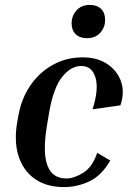

<svg xmlns="http://www.w3.org/2000/svg" viewBox="-20 -750 529 780"><path d="M310 -482Q268 -482 232.5 -437.5Q197 -393 180 -295L170 -235Q136 -25 249 -25Q281 -25 318 -48Q355 -71 375 -129L428 -98Q393 -37 343.5 -13.5Q294 10 240 10Q168 10 120.5 -24Q73 -58 54.5 -118.5Q36 -179 51 -260L55 -282Q68 -352 104.5 -404.5Q141 -457 195.5 -487Q250 -517 316 -517Q376 -517 416.5 -489.5Q457 -462 472 -418Q487 -374 469 -322L356 -306Q382 -387 368 -434.5Q354 -482 310 -482ZM333 -595Q304 -595 287.5 -611Q271 -627 271 -655Q271 -686 291 -708Q311 -730 345 -730Q374 -730 390.5 -714Q407 -698 407 -670Q407 -639 387.5 -617Q368 -595 333 -595Z"/></svg>

Font: Inria Serif
Style: Bold Italic
Weight: 700
Italic angle: -10°
Designer: Black Foundry Team
Foundry: Black Foundry
Version: Version 1.000; ttfautohint (v1.8.3)